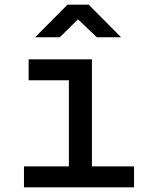

<svg xmlns="http://www.w3.org/2000/svg" viewBox="-20 -805 640 825"><path d="M131 -645H237L315 -722L396 -645H500L361 -785H270ZM83 0H556V-90H375V-550H103V-460H276V-90H83Z"/></svg>

Font: JetBrains Mono Medium
Style: Regular
Weight: 436
Monospace: yes
Designer: Philipp Nurullin, Konstantin Bulenkov
Foundry: JetBrains
Version: Version 2.305